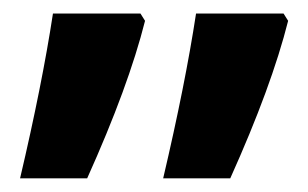

<svg xmlns="http://www.w3.org/2000/svg" viewBox="-20 -650 457 285"><path d="M188.5 -629.9 195.3 -619.1Q170.9 -522 109.4 -385.3H9.8Q42.5 -524.4 58.6 -629.9ZM400.9 -629.9 407.7 -619.1Q383.3 -522 321.8 -385.3H222.2Q254.9 -524.4 271 -629.9Z"/></svg>

Font: Open Sans Hebrew Condensed
Style: Bold
Weight: 700
Width: 3
Foundry: Ascender Corporation, Yanek Iontef
Version: Version 2.001;PS 002.001;hotconv 1.0.70;makeotf.lib2.5.58329